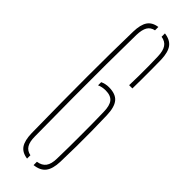

<svg xmlns="http://www.w3.org/2000/svg" viewBox="-271 -816 834 834"><g transform="rotate(45 146.0 -399.0)"><path d="M62.5 -87Q61 -186.5 60.2 -271.2Q59.5 -356 59.5 -430.5Q59.5 -505 60.2 -574Q61 -643 62.5 -711Q63.5 -754.5 78.2 -776.2Q93 -798 125.5 -802.5V-782Q103.5 -777.5 93.5 -760.5Q83.5 -743.5 82.5 -711Q81 -620.5 80.5 -527.2Q80 -434 80.5 -326.8Q81 -219.5 82.5 -87Q82.5 -55 93 -37.5Q103.5 -20 126.5 -15.5V5Q93 0.5 78.2 -21.5Q63.5 -43.5 62.5 -87ZM119.5 -438V-457.5Q128 -461.5 138.2 -463.8Q148.5 -466 158.5 -466Q200 -466 218.5 -444.2Q237 -422.5 238.5 -373Q240 -322 240.5 -276Q241 -230 240.5 -184Q240 -138 238.5 -87Q237 -43 220.2 -21Q203.5 1 166.5 5V-15.5Q193 -19.5 205.5 -36.5Q218 -53.5 218.5 -87Q219.5 -125.5 219.8 -160.5Q220 -195.5 220 -230Q220 -264.5 219.8 -299.8Q219.5 -335 218.5 -373Q218 -412 204 -429Q190 -446 158.5 -446Q147.5 -446 137.8 -444Q128 -442 119.5 -438ZM214.5 -534Q215.5 -563.5 215.8 -593Q216 -622.5 215.8 -652Q215.5 -681.5 214.5 -711Q213.5 -744 202 -761.2Q190.5 -778.5 165.5 -782.5V-803Q201 -798.5 217 -776.8Q233 -755 234.5 -711Q235 -690.5 235.2 -656.5Q235.5 -622.5 235.2 -588.5Q235 -554.5 234.5 -534Z"/></g></svg>

Font: Big Shoulders Stencil Display SC Thin
Style: Regular
Weight: 100
Designer: Patric King
Foundry: XO Type Co
Version: Version 2.001